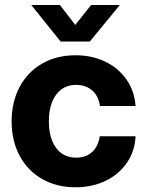

<svg xmlns="http://www.w3.org/2000/svg" viewBox="-20 -753 599 784"><path d="M27.5 -257.4Q27.5 -336.6 60.2 -398Q92.9 -459.4 152.1 -493.4Q211.4 -527.3 288.5 -527.3Q356.3 -527.3 410.5 -500.9Q464.7 -474.5 497.1 -427.4Q529.4 -380.4 533.6 -320.1H388.1Q384.7 -346.2 372.1 -365.6Q359.6 -385.1 338.8 -395.8Q318 -406.4 290.8 -406.4Q256.2 -406.4 231.1 -388.3Q206.1 -370.1 192.8 -336.7Q179.5 -303.3 179.5 -257.4Q179.5 -212 192.8 -178.6Q206.1 -145.1 231.2 -127.1Q256.3 -109.2 290.8 -109.2Q318.2 -109.2 338.5 -119.8Q358.8 -130.5 371 -150Q383.3 -169.5 387.5 -196.7H533.6Q530.9 -136.8 498.9 -89.4Q466.9 -41.9 412.1 -15.1Q357.3 11.7 288.5 11.7Q211.1 11.7 151.9 -22.2Q92.6 -56.1 60.1 -117.1Q27.5 -178.1 27.5 -257.4ZM287.3 -651.3 352 -732.5H468.8V-732L346.7 -583.5H227.5L108.2 -732V-732.5H224.6Z"/></svg>

Font: Intratopia Thin
Style: Regular
Weight: 100
Designer: Rasmus Andersson
Foundry: rsms
Version: Version 3.000;Glyphs 3.2.3 (3260)